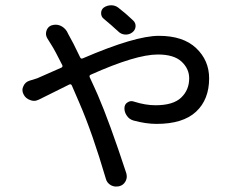

<svg xmlns="http://www.w3.org/2000/svg" viewBox="-20 -641 872 724"><path d="M481.4 -564.5Q492.2 -554.7 491.2 -541Q490.2 -527.3 478.5 -518.6Q466.8 -509.8 451.7 -510.7Q436.5 -511.7 425.8 -522.5Q399.4 -546.9 371.1 -570.3Q361.3 -578.1 361.3 -591.3Q361.3 -604.5 371.1 -612.3Q383.8 -621.1 399.4 -621.1Q414.1 -621.1 425.8 -612.3Q456.1 -588.9 481.4 -564.5ZM159.2 -495.1Q150.4 -508.8 154.8 -523.9Q159.2 -539.1 172.9 -544.9Q181.6 -547.9 189.9 -547.9Q198.2 -547.9 206.1 -544.9Q222.7 -538.1 232.4 -522.5Q234.4 -517.6 237.3 -512.7Q254.9 -482.4 282.2 -424.8Q285.2 -418 292 -420.9Q489.3 -505.9 579.1 -505.9Q670.9 -505.9 719.7 -459.5Q768.6 -413.1 768.6 -345.7Q768.6 -265.6 719.2 -219.7Q669.9 -173.8 570.3 -173.8Q530.3 -173.8 483.4 -186.5Q466.8 -191.4 458 -205.1Q449.2 -217.8 449.2 -232.4Q449.2 -248 460.9 -254.9Q472.7 -262.7 485.4 -257.8Q528.3 -244.1 566.4 -244.1Q632.8 -244.1 663.1 -272.9Q693.4 -301.8 693.4 -345.7Q693.4 -381.8 664.6 -408.7Q635.7 -435.5 575.2 -435.5Q492.2 -435.5 322.3 -359.4Q315.4 -356.4 318.4 -349.6Q325.2 -335.9 335 -313.5Q344.7 -291 348.6 -283.2Q392.6 -181.6 456.1 11.7Q458 18.6 458 24.4Q458 34.2 453.1 43Q445.3 57.6 428.7 61.5Q423.8 62.5 418 62.5Q408.2 62.5 398.4 57.6Q382.8 48.8 378.9 32.2Q328.1 -140.6 279.3 -252.9L251 -318.4Q248 -325.2 241.2 -322.3Q216.8 -310.5 178.2 -291Q139.6 -271.5 127 -265.6Q117.2 -260.7 108.4 -260.7Q100.6 -260.7 93.8 -263.7Q76.2 -269.5 68.4 -286.1Q64.5 -293.9 64.5 -301.8Q64.5 -308.6 68.4 -316.4Q75.2 -332 91.8 -336.9Q98.6 -338.9 120.1 -345.7Q156.2 -361.3 210.9 -385.7Q217.8 -388.7 214.8 -395.5Q186.5 -452.1 173.8 -471.7Q167 -483.4 159.2 -495.1Z"/></svg>

Font: Gen Jyuu Gothic P Regular
Style: Regular
Weight: 400
Designer: [Source Han Sans]
Ryoko NISHIZUKA  (kana & ideographs); Paul D. Hunt (Latin, Greek & Cyrillic); Wenlong ZHANG  (bopomofo
Version: Version 1.002.20150607